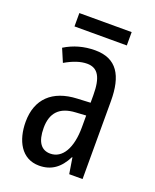

<svg xmlns="http://www.w3.org/2000/svg" viewBox="-130 -752 677 838"><g transform="rotate(20 208.0 -333.0)"><path d="M335 -676H92V-614H335ZM213 -547C162 -547 115 -534 73 -508L99 -447C137 -469 170 -480 200 -480C251 -480 272 -442 272 -360V-325L211 -322C98 -317 34 -256 34 -150C34 -65 71 10 154 10C210 10 249 -18 277 -74H279L291 0H353V-362C353 -480 314 -547 213 -547ZM225 -263 273 -266V-212C273 -114 238 -56 182 -56C141 -56 117 -86 117 -152C117 -222 152 -259 225 -263Z"/></g></svg>

Font: Noto Sans Arabic ExtCond
Style: Regular
Weight: 400
Width: 2
Designer: Monotype Design Team, Nadine Chahine, Nizar Qandah and Khaled Hosny
Foundry: Monotype Imaging Inc.
Version: Version 2.012